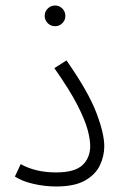

<svg xmlns="http://www.w3.org/2000/svg" viewBox="-20 -671 445 696"><path d="M34 -31 55 -76Q109 -46 183 -46Q251 -46 279 -72.5Q307 -99 307 -142Q307 -165 298 -199.5Q289 -234 261.5 -288.5Q234 -343 177 -424L221 -452Q300 -339 329 -263Q358 -187 358 -141Q358 -105 342 -71.5Q326 -38 288 -16.5Q250 5 184 5Q142 5 101 -4.5Q60 -14 34 -31ZM180 -576Q164 -576 153 -587Q142 -598 142 -613Q142 -629 153 -640Q164 -651 180 -651Q195 -651 206 -640Q217 -629 217 -613Q217 -598 206 -587Q195 -576 180 -576Z"/></svg>

Font: Noto Sans Arabic SemCond Light
Style: Regular
Weight: 300
Width: 4
Designer: Monotype Design Team, Nadine Chahine, Nizar Qandah and Khaled Hosny
Foundry: Monotype Imaging Inc.
Version: Version 2.012; ttfautohint (v1.8.4.7-5d5b)